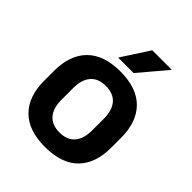

<svg xmlns="http://www.w3.org/2000/svg" viewBox="-197 -801 930 930"><g transform="rotate(45 268.0 -336.5)"><path d="M268 13.5Q155 13.5 96.8 -45Q38.5 -103.5 38.5 -211V-278.5Q38.5 -386.5 96.8 -445.2Q155 -504 268 -504Q381 -504 439.2 -445.2Q497.5 -386.5 497.5 -278.5V-211Q497.5 -103.5 439.5 -45Q381.5 13.5 268 13.5ZM268 -86Q319.5 -86 346.2 -116.8Q373 -147.5 373 -205V-284.5Q373 -343 346.2 -373.8Q319.5 -404.5 268 -404.5Q216.5 -404.5 189.8 -373.8Q163 -343 163 -284.5V-205Q163 -147.5 189.8 -116.8Q216.5 -86 268 -86ZM304.5 -685.5H437V-683.5L318.5 -543.5H213.5V-545Z"/></g></svg>

Font: Anek Bangla
Style: Semi-bold
Weight: 600
Designer: Sulekha Rajkumar (Bangla), Yesha Goshar (Latin)
Foundry: Ek Type
Version: Version 1.002;March 21, 2022;FontCreator 13.0.0.2683 64-bit